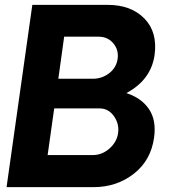

<svg xmlns="http://www.w3.org/2000/svg" viewBox="-20 -770 694 790"><path d="M500 -387Q562 -367 593 -321Q624 -275 614 -204Q601 -110 530.5 -55Q460 0 365 0H7L113 -750H423Q519 -750 574 -694Q629 -638 616 -543Q601 -441 500 -387ZM464 -528Q469 -565 446 -592Q423 -619 386 -619H244L220 -446H362Q400 -446 429.5 -469Q459 -492 464 -528ZM362 -132Q400 -132 430.5 -159Q461 -186 466 -223Q471 -261 448.5 -292.5Q426 -324 389 -324H203L176 -132Z"/></svg>

Font: Oakes Grotesk Bold
Style: Italic
Weight: 700
Italic angle: -8°
Designer: Samuel Oakes
Foundry: Samuel Oakes
Version: Version 1.000;PS 001.000;hotconv 1.0.88;makeotf.lib2.5.64775